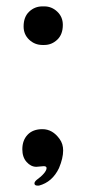

<svg xmlns="http://www.w3.org/2000/svg" viewBox="-20 -511 268 602"><path d="M119 -370H113Q89 -370 71.5 -386.5Q54 -403 54 -428Q54 -458 71.5 -474.5Q89 -491 113 -491H119Q142 -491 159.5 -474.5Q177 -458 177 -433Q177 -403 159.5 -386.5Q142 -370 119 -370ZM102 71H98Q88 71 88 64Q88 59 95 53Q109 43 117.5 33Q126 23 126 16Q126 10 117 10L94 12Q77 12 63.5 -3Q50 -18 50 -43Q50 -71 66.5 -88.5Q83 -106 113 -106Q145 -106 167 -75Q178 -60 178 -39Q178 -15 165 16Q144 60 102 71Z"/></svg>

Font: Gardens CM
Style: Regular
Weight: 400
Designer: Created by: Aleksander Shevchuk, 2010. Modifed by: Daren Olsen, 2020.
Foundry: High-Logic / FontCreator v.13.0.0 build 2663 (64-bit)
Version: Version 3.003 Ukrainian, initial release